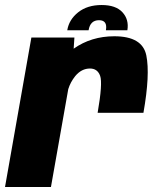

<svg xmlns="http://www.w3.org/2000/svg" viewBox="-43 -745 625 765"><path d="M346 -295.5Q366.5 -413.5 356 -442.8Q345.5 -472 315.5 -472Q281.5 -472 256.5 -441.5Q237.5 -417.5 229 -390L160 0H-23L82 -595.5H253.5L250.5 -551Q320.5 -600.5 412.5 -600.5Q524.5 -600.5 540 -524.2Q555.5 -448 528.5 -295.5ZM362 -725Q418.5 -725 445 -696Q471.5 -667 464.5 -624.5H379Q386 -664.5 351.5 -664.5Q316.5 -664.5 310 -624.5H225Q232 -667 268.5 -696Q305 -725 362 -725Z"/></svg>

Font: Anybody ExtraBold
Style: Italic
Weight: 800
Italic angle: -10°
Designer: Tyler Finck
Foundry: Etcetera Type Company
Version: Version 1.010; ttfautohint (v1.8.3) -l 8 -r 50 -G 200 -x 14 